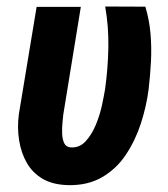

<svg xmlns="http://www.w3.org/2000/svg" viewBox="-20 -549 507 581"><path d="M90.8 -528.3H224.6L171.4 -201.7Q170.9 -194.3 169.2 -179Q167.5 -163.6 168 -146Q168.5 -128.4 174.1 -116.2Q179.7 -104 193.8 -103Q220.2 -101.1 238.8 -121.1Q257.3 -141.1 269.8 -170.9Q282.2 -200.7 288.6 -230.7Q294.9 -260.7 297.9 -278.8Q306.6 -340.3 307.9 -404.3Q309.1 -468.3 298.3 -529.3L419.9 -528.8Q432.1 -487.8 435.5 -446.3Q439 -404.8 436.8 -362.5Q434.6 -320.3 429.7 -278.8Q423.3 -228 406.5 -176Q389.6 -124 361.1 -81.1Q332.5 -38.1 288.8 -12.7Q245.1 12.7 185.1 11.2Q138.7 9.8 108.4 -8.3Q78.1 -26.4 61 -56.4Q43.9 -86.4 37.8 -124.5Q31.7 -162.6 37.1 -203.6Z"/></svg>

Font: Roboto Condensed
Style: Bold Italic
Weight: 700
Italic angle: -12°
Designer: Christian Robertson
Foundry: Google
Version: Version 3.0